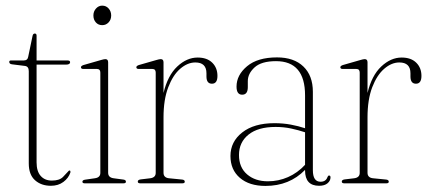

<svg xmlns="http://www.w3.org/2000/svg" viewBox="-20 -634 1484 664"><path d="M66 -406 22 -411.5Q12 -412.5 12 -420Q12 -425 18.5 -425H63Q75.5 -425 77.5 -437.5L92.5 -509.5Q94 -518 100.5 -518Q106.5 -518 106.5 -510.5V-425H212.5Q222.5 -425 222.5 -419Q222.5 -410.5 208 -410.5H106.5V-72.5Q106.5 -41.5 120.8 -25.5Q135 -9.5 159.5 -9.5Q185.5 -9.5 197.8 -22Q210 -34.5 218.5 -44Q224.5 -46 223.5 -37.5Q217 -18 199.2 -4.8Q181.5 8.5 156 8.5Q122.5 8.5 101 -10.8Q79.5 -30 79.5 -69V-388Q79.5 -404.5 66 -406Z M333.5 -547Q320 -547 311.5 -556.5Q303 -566 303 -580.5Q303 -594.5 312 -604.5Q321 -614.5 333.5 -614.5Q347 -614.5 355.8 -604.5Q364.5 -594.5 364.5 -580.5Q364.5 -566 355.5 -556.5Q346.5 -547 333.5 -547ZM354 -418.5V-36.5Q354 -20 373 -17.5L406.5 -13Q415.5 -12 415.5 -5.5Q415.5 0 407 0H273Q265 0 265 -5.5Q265 -11 273.5 -12.5L308 -17.5Q327 -20 327 -36V-383Q327 -395.5 315.5 -395.5H268.5Q260 -395.5 260 -401.5Q260 -406 268.5 -409L329.5 -426.5Q339.5 -429.5 344.5 -429.5Q354 -429.5 354 -418.5Z M545.5 -418.5V-312.5Q560 -373 593 -404Q626 -435 663.5 -435Q696 -435 714 -417.2Q732 -399.5 732 -371.5Q732 -344.5 713 -344.5Q694 -344.5 694 -369.5V-380.5Q694 -418 655.5 -418Q628.5 -418 603.2 -396.2Q578 -374.5 561.8 -332Q545.5 -289.5 545.5 -228V-36.5Q545.5 -19.5 564.5 -17.5L610 -13Q619 -12 619 -5.5Q619 0 610.5 0H465Q456.5 0 456.5 -6Q456.5 -12 466 -13.5L499.5 -17.5Q518.5 -20 518.5 -36V-383Q518.5 -395.5 507 -395.5H460Q451.5 -395.5 451.5 -401.5Q451.5 -406 460 -409L521 -426.5Q531 -429.5 536 -429.5Q545.5 -429.5 545.5 -418.5Z M777 -94.5Q777 -144 817.8 -176Q858.5 -208 929 -208Q959 -208 985.8 -203Q1012.5 -198 1035 -190.5V-304Q1035 -422.5 934.5 -422.5Q884 -422.5 860.5 -401Q837 -379.5 837 -353.5V-332.5Q837 -306.5 817.5 -306.5Q798 -306.5 798 -334.5Q798 -374.5 834.5 -405Q871 -435.5 938 -435.5Q996.5 -435.5 1029.2 -404Q1062 -372.5 1062 -316.5V-45.5Q1062 -5.5 1088.5 -5.5Q1107 -5.5 1112.5 -21.5Q1114.5 -27 1118 -27Q1123 -27 1123 -20.5Q1123 -9 1112.8 -0.2Q1102.5 8.5 1083.5 8.5Q1035 8.5 1035 -44.5V-46.5Q981 9 898 9Q842 9 809.5 -19Q777 -47 777 -94.5ZM806.5 -98Q806.5 -55 834.5 -31Q862.5 -7 906.5 -7Q943 -7 976 -21.5Q1009 -36 1035 -64V-176.5Q1012.5 -184 987 -189.5Q961.5 -195 933 -195Q872.5 -195 839.5 -168.5Q806.5 -142 806.5 -98Z M1251 -418.5V-312.5Q1265.5 -373 1298.5 -404Q1331.5 -435 1369 -435Q1401.5 -435 1419.5 -417.2Q1437.5 -399.5 1437.5 -371.5Q1437.5 -344.5 1418.5 -344.5Q1399.5 -344.5 1399.5 -369.5V-380.5Q1399.5 -418 1361 -418Q1334 -418 1308.8 -396.2Q1283.5 -374.5 1267.2 -332Q1251 -289.5 1251 -228V-36.5Q1251 -19.5 1270 -17.5L1315.5 -13Q1324.5 -12 1324.5 -5.5Q1324.5 0 1316 0H1170.5Q1162 0 1162 -6Q1162 -12 1171.5 -13.5L1205 -17.5Q1224 -20 1224 -36V-383Q1224 -395.5 1212.5 -395.5H1165.5Q1157 -395.5 1157 -401.5Q1157 -406 1165.5 -409L1226.5 -426.5Q1236.5 -429.5 1241.5 -429.5Q1251 -429.5 1251 -418.5Z"/></svg>

Font: Fraunces 144pt Soft Thin
Style: Regular
Weight: 100
Version: Version 1.000;[0bf87f6ff]